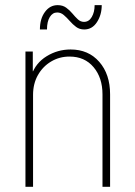

<svg xmlns="http://www.w3.org/2000/svg" viewBox="-20 -720 519 740"><path d="M78.1 0V-521.5H106.4V-445.3H120.1L101.6 -430.7Q117.2 -477.1 159.7 -503.2Q202.1 -529.3 252 -529.3Q320.8 -529.3 362.5 -481.7Q404.3 -434.1 404.3 -356.4V0H375V-356.4Q375 -420.4 340.6 -461.2Q306.2 -502 248 -502Q209 -502 177 -482.9Q145 -463.9 126.2 -430.7Q107.4 -397.5 107.4 -354.5V0ZM133.8 -606.4Q133.8 -647.5 153.1 -673.8Q172.4 -700.2 202.1 -700.2Q221.7 -700.2 235.1 -690.4Q248.5 -680.7 259 -668Q269.5 -655.3 280 -645.5Q290.5 -635.7 303.7 -635.7Q322.8 -635.7 333.7 -654.5Q344.7 -673.3 344.7 -700.2H372.1Q372.1 -663.1 353.8 -634.8Q335.4 -606.4 304.7 -606.4Q286.6 -606.4 273.4 -616.2Q260.3 -626 248.8 -639.2Q237.3 -652.3 225.8 -662.1Q214.4 -671.9 200.2 -671.9Q182.6 -671.9 171.9 -654.3Q161.1 -636.7 161.1 -606.4Z"/></svg>

Font: Reddit Sans Condensed ExtraLight
Style: Regular
Weight: 250
Version: Version 1.014